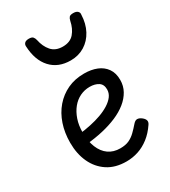

<svg xmlns="http://www.w3.org/2000/svg" viewBox="-206 -939 939 1060"><g transform="rotate(-30 263.0 -409.5)"><path d="M282 19Q211 19 162.5 -13Q114 -45 88.5 -100Q63 -155 63 -226Q63 -289 81 -342.5Q99 -396 133 -435.5Q167 -475 214 -497Q261 -519 320 -519Q365 -519 400 -505Q435 -491 455.5 -462Q476 -433 476 -389Q476 -351 458.5 -319.5Q441 -288 410 -263Q379 -238 337 -220Q295 -202 245 -190.5Q195 -179 141 -174L138 -243Q172 -247 207.5 -254.5Q243 -262 275 -273.5Q307 -285 332.5 -301Q358 -317 372.5 -336.5Q387 -356 387 -380Q387 -412 365 -426Q343 -440 310 -440Q277 -440 248 -426Q219 -412 197.5 -385.5Q176 -359 163.5 -322.5Q151 -286 151 -241Q151 -185 167.5 -144.5Q184 -104 214.5 -82.5Q245 -61 288 -61Q322 -61 344.5 -71.5Q367 -82 385.5 -100Q404 -118 423 -140Q436 -155 449 -154.5Q462 -154 476 -143Q490 -132 493 -120.5Q496 -109 487 -96Q460 -56 427 -30.5Q394 -5 357.5 7Q321 19 282 19ZM294 -618Q215 -618 168.5 -668.5Q122 -719 118 -809Q117 -821 125 -829.5Q133 -838 152 -838Q171 -838 178 -830Q185 -822 188 -809Q197 -764 222.5 -735Q248 -706 294 -706Q341 -706 366 -735Q391 -764 400 -809Q403 -823 409.5 -830.5Q416 -838 435 -838Q454 -838 463 -829.5Q472 -821 470 -809Q468 -752 445 -709Q422 -666 383 -642Q344 -618 294 -618Z"/></g></svg>

Font: Playwrite PE
Style: Regular
Weight: 400
Designer: Veronika Burian, José Scaglione
Foundry: TypeTogether
Version: Version 1.002